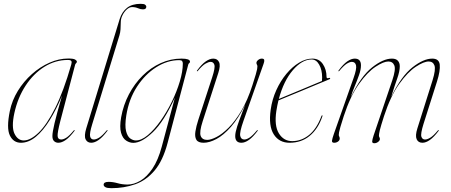

<svg xmlns="http://www.w3.org/2000/svg" viewBox="-20 -739 2356 1004"><path d="M295.5 -106.5Q280 -46 281.2 -27.8Q282.5 -9.5 300 -9.5Q311.5 -9.5 326.8 -19Q342 -28.5 365.5 -56.5Q368 -60 370 -58.5Q371.5 -57 369 -54Q345 -22 324 -7.2Q303 7.5 285 7.5Q272 7.5 263 -0.8Q254 -9 254 -27.5Q254 -47 265.2 -94.8Q276.5 -142.5 304.5 -239.5Q275 -167.5 240.5 -111.8Q206 -56 167.8 -24.2Q129.5 7.5 89.5 7.5Q50 7.5 31.5 -30.8Q13 -69 31.5 -159Q43 -214.5 73.5 -264Q104 -313.5 146.8 -351.5Q189.5 -389.5 238.8 -411.2Q288 -433 337 -433Q364 -433 373 -427.5Q382 -422 382 -416.5Q382 -412 378 -408.5Q374 -405 373 -401ZM55 -147.5Q39 -73.5 56.2 -39Q73.5 -4.5 104 -4.5Q139.5 -4.5 182 -45.5Q224.5 -86.5 268.5 -174Q312.5 -261.5 352.5 -401Q356.5 -414 353 -419.8Q349.5 -425.5 335 -425.5Q269.5 -425.5 212.2 -389.8Q155 -354 114 -291.5Q73 -229 55 -147.5Z M715.5 -719Q732.5 -719 738.8 -714.5Q745 -710 745 -703.5Q745 -690 727.5 -690Q715 -690 701.5 -696Q688 -702 670.5 -702Q657 -702 643.2 -689.8Q629.5 -677.5 620.5 -659.2Q611.5 -641 611.5 -623Q611.5 -603 610.2 -585.8Q609 -568.5 604.5 -554L462.5 -90.5Q447.5 -42 451.2 -25.8Q455 -9.5 470.5 -9.5Q482 -9.5 498 -19Q514 -28.5 537.5 -56.5Q540 -60 542 -58.5Q543.5 -57 541 -54Q517 -22 496 -7.2Q475 7.5 457 7.5Q436.5 7.5 427.8 -10.2Q419 -28 431 -67.5L606 -640Q617.5 -676.5 644 -697.8Q670.5 -719 715.5 -719Z M856.5 8Q832 101 788.5 152.5Q745 204 687.2 224.5Q629.5 245 562 245Q540.5 245 531.2 239.8Q522 234.5 522 227Q522 212 548 212Q570.5 212 595 219Q619.5 226 647 226Q680 226 714 206Q748 186 777.5 142.2Q807 98.5 826 27.5L894.5 -228.5Q837.5 -103.5 779.2 -47.8Q721 8 677 8Q658 8 639.8 -3.8Q621.5 -15.5 613 -44.8Q604.5 -74 613.5 -126Q625 -190 654.2 -245.8Q683.5 -301.5 726 -343.5Q768.5 -385.5 820.5 -409Q872.5 -432.5 929 -432.5Q973.5 -432.5 973.5 -416.5Q973.5 -411.5 969.5 -408.8Q965.5 -406 964.5 -401.5ZM640.5 -136Q632 -82 639.2 -53.5Q646.5 -25 661.2 -14.8Q676 -4.5 690.5 -4.5Q719.5 -4.5 753 -32.5Q786.5 -60.5 819 -106.2Q851.5 -152 878 -206Q904.5 -260 920.2 -312.8Q936 -365.5 936 -406.5Q936 -415 932.2 -419.8Q928.5 -424.5 917 -424.5Q855.5 -424.5 797 -387.5Q738.5 -350.5 696.2 -285.5Q654 -220.5 640.5 -136Z M1327.5 -58.5Q1329 -57 1326.5 -54Q1302.5 -22 1281.5 -7.2Q1260.5 7.5 1242.5 7.5Q1210 7.5 1210 -27.5Q1210 -46 1220.2 -77.8Q1230.5 -109.5 1243 -141.2Q1255.5 -173 1262 -191.5Q1226.5 -119.5 1187.8 -75.8Q1149 -32 1112 -12.2Q1075 7.5 1045 7.5Q1016 7.5 1006.8 -8.2Q997.5 -24 1001.8 -51.2Q1006 -78.5 1017 -112.5L1089.5 -334.5Q1106 -385 1101 -400.2Q1096 -415.5 1081.5 -415.5Q1070.5 -415.5 1054.2 -406Q1038 -396.5 1014.5 -368.5Q1012 -365 1010 -366.5Q1008.5 -368 1011 -371Q1035 -403.5 1056 -418Q1077 -432.5 1095 -432.5Q1117 -432.5 1125.5 -414.2Q1134 -396 1121.5 -357.5L1040 -105.5Q1021.5 -48.5 1029.5 -28Q1037.5 -7.5 1063.5 -7.5Q1082.5 -7.5 1112 -22.5Q1141.5 -37.5 1175.2 -71Q1209 -104.5 1241.8 -159.2Q1274.5 -214 1300 -293.5Q1312 -330.5 1317.5 -349.8Q1323 -369 1324.5 -377.5Q1326 -386 1326 -391.5Q1326 -397.5 1323.5 -401Q1321 -404.5 1321 -410.5Q1321 -418 1329.8 -425.2Q1338.5 -432.5 1349 -432.5Q1360.5 -432.5 1361.8 -425Q1363 -417.5 1358 -404.5L1253 -106.5Q1232 -47 1236.2 -28.2Q1240.5 -9.5 1257.5 -9.5Q1269 -9.5 1284.5 -19.2Q1300 -29 1323 -56.5Q1326 -60 1327.5 -58.5Z M1665.5 -130Q1644 -66 1600.2 -29.2Q1556.5 7.5 1494 7.5Q1439.5 7.5 1411.5 -36.5Q1383.5 -80.5 1395.5 -165.5Q1403 -219.5 1424.8 -267.5Q1446.5 -315.5 1477.5 -352.8Q1508.5 -390 1543.8 -411.2Q1579 -432.5 1613.5 -432.5Q1649 -432.5 1668.2 -404Q1687.5 -375.5 1687.5 -337Q1687.5 -326.5 1700.5 -331.5Q1705 -333 1706.5 -330Q1707.5 -327 1703.5 -325Q1700.5 -323.5 1678.5 -314.5Q1656.5 -305.5 1623.8 -291.8Q1591 -278 1554.8 -263Q1518.5 -248 1486.8 -235Q1455 -222 1436 -214Q1429.5 -187 1425 -158.5Q1413.5 -81.5 1438.5 -41.2Q1463.5 -1 1508 -1Q1555.5 -1 1595.5 -32.8Q1635.5 -64.5 1660.5 -131Q1662 -136 1664.5 -136Q1668 -136 1665.5 -130ZM1609.5 -428Q1559.5 -428 1511.5 -372.2Q1463.5 -316.5 1438 -221.5Q1458.5 -230 1491.5 -243.8Q1524.5 -257.5 1560 -272.2Q1595.5 -287 1624 -299Q1652.5 -311 1663.5 -315.5Q1664.5 -321 1664.5 -334Q1664.5 -373.5 1649.2 -400.8Q1634 -428 1609.5 -428ZM1661.5 -310Q1661.5 -310 1661.5 -310.5Z M1933.5 -30 2031.5 -319.5Q2050.5 -376 2042 -396.8Q2033.5 -417.5 2010.5 -417.5Q1986 -417.5 1944 -390Q1902 -362.5 1857 -299.8Q1812 -237 1777.5 -131.5Q1765.5 -94.5 1760 -75.2Q1754.5 -56 1753 -47.5Q1751.5 -39 1751.5 -33.5Q1751.5 -29 1754 -24.8Q1756.5 -20.5 1756.5 -14.5Q1756.5 -5.5 1747.8 1Q1739 7.5 1727.5 7.5Q1715 7.5 1716 -3Q1717 -13.5 1726.5 -40.5L1828.5 -330Q1846 -379 1841.8 -397.2Q1837.5 -415.5 1820 -415.5Q1809 -415.5 1793.5 -406Q1778 -396.5 1754.5 -368.5Q1751.5 -365 1750 -366.5Q1748.5 -368 1751 -371Q1775 -403.5 1796 -418Q1817 -432.5 1835 -432.5Q1867.5 -432.5 1867.5 -397.5Q1867.5 -374.5 1857.2 -345.8Q1847 -317 1834.5 -287.2Q1822 -257.5 1814.5 -231.5Q1867.5 -340.5 1925.8 -386.5Q1984 -432.5 2029.5 -432.5Q2050.5 -432.5 2060.5 -421.5Q2070.5 -410.5 2070.5 -392.5Q2070.5 -366 2057 -328.2Q2043.5 -290.5 2026 -233.5Q2079 -341.5 2137 -387Q2195 -432.5 2240.5 -432.5Q2276 -432.5 2279.5 -401Q2283 -369.5 2265 -312.5L2194.5 -90.5Q2178.5 -39 2183.5 -24.2Q2188.5 -9.5 2202.5 -9.5Q2214 -9.5 2230 -19Q2246 -28.5 2269.5 -56.5Q2272 -60 2274 -58.5Q2275.5 -57 2273 -54Q2249 -22 2228 -7.2Q2207 7.5 2189 7.5Q2167 7.5 2158.8 -11Q2150.5 -29.5 2162.5 -67.5L2242 -319.5Q2259.5 -376 2251.8 -396.8Q2244 -417.5 2221.5 -417.5Q2196.5 -417.5 2154.5 -390Q2112.5 -362.5 2067.5 -300Q2022.5 -237.5 1988 -131.5Q1971 -78.5 1966.2 -58.5Q1961.5 -38.5 1961.5 -30Q1961.5 -25 1964 -21.2Q1966.5 -17.5 1966.5 -12Q1966.5 -4 1957.2 3Q1948 10 1937.5 10Q1925.5 10 1926.2 0Q1927 -10 1933.5 -30Z"/></svg>

Font: Fraunces 144pt S000 Thin
Style: Italic
Weight: 100
Italic angle: -16°
Version: Version 1.000; ttfautohint (v1.8.3)